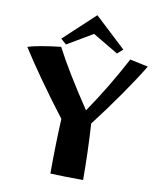

<svg xmlns="http://www.w3.org/2000/svg" viewBox="-104 -1079 978 1164"><g transform="rotate(10 385.0 -497.5)"><path d="M286 -2Q286 -180 294 -340Q213 -445 134.5 -556.5Q56 -668 15 -734Q44 -744 98.5 -753.5Q153 -763 217 -770Q289 -631 432 -417Q544 -580 643 -767L755 -743Q706 -662 630.5 -553.5Q555 -445 477 -344Q488 -166 488 2Q382 2 286 -2ZM209 -819 400 -997 591 -819 557 -789 400 -882 243 -789Z"/></g></svg>

Font: Otomanopee One
Style: Regular
Weight: 400
Designer: Das Ende der Wildnis
Foundry: Gutenberg Labo
Version: Version 3.005